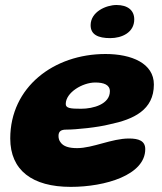

<svg xmlns="http://www.w3.org/2000/svg" viewBox="-20 -706 647 768"><path d="M421 -553.5C467.5 -553.5 517 -576 517 -628.5C517 -665 490.5 -686 446 -686C404.5 -686 342.5 -659 342.5 -605C342.5 -567.5 372.5 -553.5 421 -553.5ZM263 41.5C401.5 41.5 561 -6 561 -109.5C561 -142.5 535 -152 496 -152C426.5 -152 351.5 -113.5 288.5 -113.5C256.5 -113.5 233.5 -120 222 -137C216.5 -144 214 -152.5 214 -162.5C214 -182 226 -187.5 244.5 -187.5C284 -187.5 371.5 -196.5 418 -208.5C514.5 -228.5 595.5 -266 595.5 -368C595.5 -452.5 507 -490 402 -490C195 -490 21 -357.5 21 -152C21 -25 109 41.5 263 41.5ZM304.5 -271C262 -271 243 -273 243 -290C243 -336 310 -376 361 -376C395 -376 419.5 -367 419.5 -341C419.5 -289.5 353.5 -271 304.5 -271Z"/></svg>

Font: Gluten
Style: Bold Italic
Weight: 700
Italic angle: -13°
Designer: Tyler Finck
Foundry: Etcetera Type Company
Version: Version 0.920